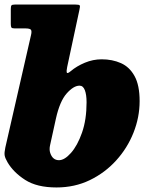

<svg xmlns="http://www.w3.org/2000/svg" viewBox="-23 -800 681 845"><path d="M0.5 -151 113.5 -645.5Q117.5 -662 113.5 -668.5Q109.5 -675 87.5 -675H41Q30 -675 27.2 -679Q24.5 -683 24.5 -694.5V-759.5Q24.5 -772.5 27.5 -776.2Q30.5 -780 43 -780H308.5Q325 -780 327.8 -776.2Q330.5 -772.5 326.5 -756.5L272.5 -504.5Q269 -487.5 271 -480.8Q273 -474 288.5 -487Q314.5 -509 350.5 -524Q386.5 -539 424.5 -539Q471.5 -539 509.2 -522.2Q547 -505.5 569.2 -465.2Q591.5 -425 591.5 -355Q591.5 -284 564.5 -216Q537.5 -148 488.2 -93.8Q439 -39.5 372.2 -7.2Q305.5 25 225.5 25Q139.5 25 87.8 -8.2Q36 -41.5 10 -86Q-0.5 -104 -2.5 -116Q-4.5 -128 0.5 -151ZM198 -127Q208.5 -95 236.5 -95Q261 -95 289.2 -126.8Q317.5 -158.5 337.8 -215.8Q358 -273 358 -350Q358 -383 350.5 -403Q343 -423 327 -423Q301 -423 270.5 -388.8Q240 -354.5 223 -277.5L197.5 -161.5Q193 -142 198 -127Z"/></svg>

Font: Besley* Fatface
Style: Italic
Weight: 900
Italic angle: -13°
Designer: Owen Earl
Foundry: indestructible type*
Version: Version 3.000; ttfautohint (v1.8.3)